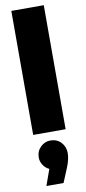

<svg xmlns="http://www.w3.org/2000/svg" viewBox="-111 -769 497 1113"><g transform="rotate(-10 137.5 -212.5)"><path d="M43 0V-730H234V0ZM67 305 101 210Q79 200 65.5 179Q52 158 52 136Q52 98 77 73.5Q102 49 135 49Q174 49 198 75Q222 101 222 138Q222 175 202 223L168 305Z"/></g></svg>

Font: MuseoModerno Thin Black
Style: Regular
Weight: 900
Version: Version 1.002